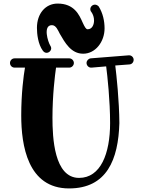

<svg xmlns="http://www.w3.org/2000/svg" viewBox="-20 -1023 794 1076"><path d="M729 -688C729 -701 718 -713 704 -713C703 -713 702 -713 702 -713L488 -696C475 -694 465 -683 465 -670C465 -657 476 -644 490 -644C491 -644 492 -644 493 -644L575 -651C582 -597 597 -460 597 -333C597 -162 544 -26 423 -26C283 -26 274 -253 274 -364C274 -490 288 -602 294 -644H368C382 -644 394 -656 394 -670C394 -684 382 -696 368 -696H62C47 -696 36 -684 36 -670C36 -656 47 -644 62 -644H120C112 -599 99 -499 99 -376C99 -209 135 33 367 33C579 33 643 -129 649 -333C648 -461 633 -599 626 -656L706 -662C719 -663 729 -674 729 -688ZM566 -864C566 -904 557 -949 533 -987C527 -993 520 -997 512 -997C499 -997 486 -986 486 -971C486 -966 488 -960 492 -956C502 -942 507 -925 507 -908C507 -887 498 -859 471 -859C462 -859 455 -871 443 -897C424 -940 396 -1003 303 -1003C235 -1003 187 -947 187 -867C187 -833 193 -776 220 -739C226 -731 233 -727 241 -727C254 -727 267 -738 267 -753C267 -758 265 -762 262 -767C249 -787 219 -882 271 -882C294 -882 305 -853 315 -834C344 -784 378 -722 446 -722C515 -722 566 -789 566 -864Z"/></svg>

Font: Ribeye
Style: Regular
Weight: 400
Designer: Astigmatic (AOETI)
Foundry: Astigmatic (AOETI)
Version: Version 1.000